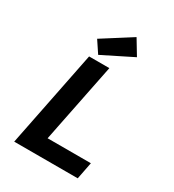

<svg xmlns="http://www.w3.org/2000/svg" viewBox="-209 -1007 1019 1125"><g transform="rotate(30 300.0 -444.5)"><path d="M65 0 195.4 -651.8H332.5L224.6 -115H517.3L494.8 0ZM236.8 -686.3 184.4 -765 379.6 -889 440.5 -788Z"/></g></svg>

Font: SourceCodeVF
Style: Italic
Weight: 200
Italic angle: -11°
Monospace: yes
Designer: Paul D. Hunt, Teo Tuominen
Foundry: Adobe
Version: Version 1.026;hotconv 1.1.0;makeotfexe 2.6.0